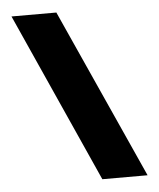

<svg xmlns="http://www.w3.org/2000/svg" viewBox="-50 -717 629 761"><g transform="rotate(-5 264.5 -337.0)"><path d="M326.5 0H506.5L202.5 -674H24Z"/></g></svg>

Font: Anybody Thin ExtraBold
Style: Regular
Weight: 800
Version: Version 1.113;gftools[0.9.25]